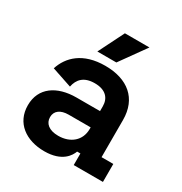

<svg xmlns="http://www.w3.org/2000/svg" viewBox="-167 -824 912 962"><g transform="rotate(30 289.0 -343.0)"><path d="M224 14C328 14 359 -42 368 -67H387V0H556V-104H488V-319C488 -443 406 -510 276 -510C147 -510 82 -445 58 -370L174 -331C183 -376 211 -408 274 -408C338 -408 366 -374 366 -328V-300H230C118 -300 38 -247 38 -145C38 -43 118 14 224 14ZM164 -149C164 -185 192 -206 239 -206H366V-196C366 -130 316 -88 246 -88C192 -88 164 -113 164 -149ZM205 -552H315L421 -700H279Z"/></g></svg>

Font: Meta Space
Style: Bold
Weight: 700
Designer: Meta Pool / Florian Karsten
Foundry: Meta Pool / Florian Karsten
Version: Version 2.000;Glyphs 3.1.1 (3137)